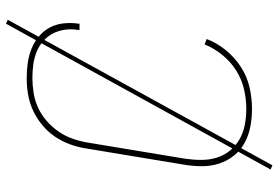

<svg xmlns="http://www.w3.org/2000/svg" viewBox="-164 -688 928 640"><g transform="rotate(-90 300.0 -368.0)"><path d="M257 8Q227 8 198 2.5Q169 -3 144 -16.5Q119 -30 101.5 -52Q84 -74 75 -101Q66 -128 66 -158Q66 -188 71 -218L125 -544Q129 -571 138.5 -597.5Q148 -624 164 -648Q180 -672 203 -691Q226 -710 252 -722Q278 -734 305.5 -738.5Q333 -743 360 -743Q386 -743 410.5 -739.5Q435 -736 457.5 -727Q480 -718 498.5 -702.5Q517 -687 528 -666.5Q539 -646 542 -621Q545 -596 541 -570Q541 -570 541 -569Q541 -568 541 -567H520Q520 -568 520 -568.5Q520 -569 520 -570Q524 -593 521 -615Q518 -637 508.5 -655.5Q499 -674 483 -688Q467 -702 447 -710Q427 -718 405 -721Q383 -724 360 -724Q336 -724 310.5 -720Q285 -716 261 -705Q237 -694 216.5 -676Q196 -658 181 -636Q166 -614 157.5 -589.5Q149 -565 145 -541L91 -215Q87 -188 87 -161Q87 -134 94.5 -109.5Q102 -85 118 -65.5Q134 -46 156 -33.5Q178 -21 204 -16Q230 -11 257 -11Q289 -11 322 -18.5Q355 -26 384.5 -44.5Q414 -63 436.5 -90.5Q459 -118 472 -150L490 -143Q477 -109 452.5 -79Q428 -49 396 -28.5Q364 -8 328 0Q292 8 257 8ZM69 76 55 70 541 -812 554 -806Z"/></g></svg>

Font: Iosevka SS04 Thin Extended
Style: Italic
Weight: 100
Width: 7
Italic angle: -9°
Monospace: yes
Designer: Belleve Invis
Foundry: Belleve Invis
Version: Version 19.0.0; ttfautohint (v1.8.4)